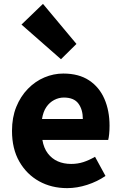

<svg xmlns="http://www.w3.org/2000/svg" viewBox="-20 -958 628 992"><path d="M327 14Q246 14 182 -21.5Q118 -57 80 -123Q42 -189 42 -282Q42 -351 64 -405.5Q86 -460 124 -499Q162 -538 209.5 -558Q257 -578 307 -578Q387 -578 440 -543Q493 -508 519.5 -447Q546 -386 546 -308Q546 -285 544 -265.5Q542 -246 539 -235H199Q206 -193 227 -165.5Q248 -138 278.5 -124.5Q309 -111 348 -111Q381 -111 410.5 -120.5Q440 -130 471 -148L525 -49Q483 -20 430.5 -3Q378 14 327 14ZM197 -343H408Q408 -392 385 -423Q362 -454 310 -454Q284 -454 260 -441.5Q236 -429 219.5 -405Q203 -381 197 -343ZM295 -652 91 -831 202 -938 375 -731Z"/></svg>

Font: Noto Sans HK Thin ExtraBold
Style: Regular
Weight: 800
Version: Version 2.004-H2;hotconv 1.0.118;makeotfexe 2.5.65603